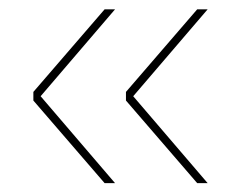

<svg xmlns="http://www.w3.org/2000/svg" viewBox="-20 -454 519 423"><path d="M273.5 -242 437.5 -50.5H414.5L257.5 -232.5V-251.5L414.5 -433.5H437.5ZM69.5 -242 233.5 -50.5H210.5L53.5 -232.5V-251.5L210.5 -433.5H233.5Z"/></svg>

Font: Anek Bangla Medium Thin
Style: Regular
Weight: 250
Version: Version 1.003